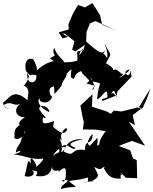

<svg xmlns="http://www.w3.org/2000/svg" viewBox="-60 -1156 991 1240"><path d="M830 -462 723 -436 675 -442 656 -421 627 -437 534 -467 537 -547 459 -474 480 -368 485 -393 475 -320 556 -319 623 -309C548 -209 591 -200 626 -221C585 -235 580 -228 519 -171C519 -173 576 -213 546 -210C539 -207 468 -212 538 -292C538 -206 483 -269 489 -177C515 -169 490 -127 478 -134C470 -104 490 -104 559 -115C534 -204 578 -184 569 -266C491 -186 497 -192 530 -147C521 -210 422 -183 436 -187C388 -163 415 -150 345 -179C368 -203 376 -212 333 -203C373 -250 408 -173 428 -201C349 -228 434 -249 478 -256C377 -265 356 -203 346 -156C375 -137 379 -218 281 -150C285 -155 338 -233 320 -163C375 -203 300 -278 341 -252C316 -281 367 -350 374 -320C359 -287 334 -288 278 -342C252 -300 277 -273 289 -374C235 -355 205 -347 218 -398C258 -384 219 -407 194 -450C189 -489 260 -470 258 -432C148 -482 204 -547 197 -505C246 -471 294 -530 267 -540C234 -618 322 -585 315 -625C270 -645 287 -660 292 -549C356 -616 334 -611 339 -603C338 -633 372 -652 371 -681C416 -725 397 -711 398 -658C433 -625 404 -676 464 -697C475 -673 472 -684 515 -639C517 -613 460 -625 554 -602C503 -553 589 -573 519 -660C581 -592 549 -675 528 -633C623 -608 572 -641 568 -514C610 -534 634 -612 634 -525C676 -551 666 -613 695 -525C653 -590 676 -530 598 -516L602 -504L693 -540L698 -565L790 -662L780 -704C788 -634 710 -695 779 -708C752 -668 667 -629 736 -673C681 -709 708 -721 626 -686C679 -700 694 -706 624 -748C666 -824 659 -786 614 -876C612 -874 641 -824 632 -781C588 -849 598 -779 622 -835C603 -808 593 -800 492 -892C483 -800 437 -807 444 -779C449 -751 446 -845 482 -837C490 -835 471 -831 440 -823C435 -821 443 -778 439 -772C453 -766 414 -752 352 -754C356 -769 307 -792 291 -846C273 -823 299 -780 302 -807C266 -767 235 -796 314 -746C306 -784 217 -742 181 -703C146 -706 211 -673 154 -774C111 -787 97 -749 107 -698C158 -646 112 -684 174 -671C184 -616 120 -605 116 -664C118 -718 123 -653 124 -668C139 -677 97 -586 87 -606C147 -585 113 -528 119 -508C27 -588 4 -526 -40 -493C-37 -457 -17 -469 -25 -458C3 -461 6 -432 -37 -477C17 -511 22 -464 72 -486C26 -453 38 -399 101 -399C35 -358 72 -343 102 -299C113 -287 63 -297 133 -384C68 -347 22 -337 36 -274C27 -288 27 -234 82 -272C70 -207 49 -224 42 -170C70 -191 98 -176 29 -159C102 -150 144 -124 214 -131C231 -139 210 -110 176 -78C168 -118 124 -166 141 -100C115 -136 123 -108 99 -19C161 -1 177 -56 133 -56C149 -51 201 -63 171 -20C198 -16 270 -6 277 -89C267 -19 352 -81 311 -39C369 -95 367 -66 365 -15C372 -51 360 45 340 8C432 0 328 33 334 64C431 37 460 74 386 16C409 3 423 15 509 -10C504 38 515 9 476 24C565 6 548 17 528 17C589 -18 578 -16 549 -78C609 -42 591 -91 634 -76C681 -27 634 -138 611 -67C625 -53 635 4 721 -3C707 -57 755 -43 702 -15C760 -36 719 -55 779 -71C833 -134 777 -122 808 -115L722 -77L717 -43L754 -8L826 -5L823 -122L799 -133L781 -185L707 -214L792 -246L877 -215L772 -370L811 -347L797 -413L863 -462L888 -517L911 -584L838 -465L862 -450ZM341 -939 359 -938 421 -890 406 -835 426 -823 496 -872 499 -950 521 -1005 557 -1020 692 -957 600 -996 587 -1056 537 -1136 488 -1108 444 -1124 413 -1072 382 -1000 384 -966 319 -947 345 -908 379 -918Z"/></svg>

Font: Hussar Lance
Style: Regular
Weight: 700
Foundry: Cannot Into Space Fonts, PlusOne Fonts
Version: Version 2.27